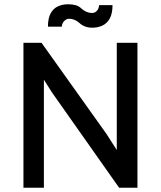

<svg xmlns="http://www.w3.org/2000/svg" viewBox="-20 -881 755 901"><path d="M186 0V-507L224 -447L539 0H625V-680H528V-177L480 -252L175 -680H90V0ZM445 -857Q444 -840 434.5 -830Q425 -820 412 -820Q399 -820 386 -825.5Q373 -831 362 -841Q351 -852 335.5 -856.5Q320 -861 300 -861Q274 -861 252.5 -851.5Q231 -842 218 -819Q205 -796 205 -756H270Q271 -772 281.5 -782.5Q292 -793 304 -793Q317 -793 329.5 -788Q342 -783 354 -772Q365 -762 380 -756.5Q395 -751 413 -751Q439 -751 460.5 -761Q482 -771 495 -794Q508 -817 508 -857Z"/></svg>

Font: Catamaran Medium
Style: Regular
Weight: 500
Designer: Pria Ravichandran
Version: Version 2.000